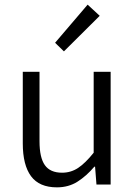

<svg xmlns="http://www.w3.org/2000/svg" viewBox="-20 -794 580 826"><path d="M225 12Q149 12 113.5 -36Q78 -84 78 -177V-485H150V-186Q150 -116 173 -83.5Q196 -51 247 -51Q285 -51 316 -71.5Q347 -92 383 -137V-485H456V0H395L389 -77H386Q352 -37 313.5 -12.5Q275 12 225 12ZM255 -573 217 -610 357 -774 409 -726Z"/></svg>

Font: Assistant
Style: Regular
Weight: 400
Designer: Hebrew By Ben Nathan, Latin by Paul Hunt
Version: Version 3.000